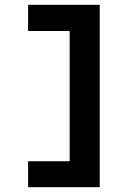

<svg xmlns="http://www.w3.org/2000/svg" viewBox="-20 -689 490 799"><path d="M395 90H97V-18H270V-560H97V-669H395Z"/></svg>

Font: Inconsolata SemiCondensed Black
Style: Regular
Weight: 900
Width: 4
Monospace: yes
Designer: Raph Levien, Cyreal, Brenton Simpson
Foundry: Raph Levien, Cyreal, Google
Version: Version 3.001; ttfautohint (v1.8.2.53-6de2)